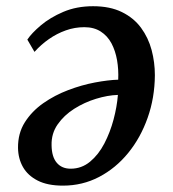

<svg xmlns="http://www.w3.org/2000/svg" viewBox="-20 -583 556 618"><path d="M68 -455.5Q81.5 -476 111.2 -501.2Q141 -526.5 183.8 -544.8Q226.5 -563 279.5 -563Q334 -563 372.2 -544.2Q410.5 -525.5 434 -493.5Q457.5 -461.5 468 -422Q478.5 -382.5 478.5 -341Q478 -268 455.2 -203.8Q432.5 -139.5 392.5 -90.5Q352.5 -41.5 299 -13.5Q245.5 14.5 182.5 14.5Q133 14.5 101.2 -1.8Q69.5 -18 54 -45.2Q38.5 -72.5 38 -107Q37.5 -154 60 -189.5Q82.5 -225 119.2 -250.8Q156 -276.5 199.5 -293Q243 -309.5 285.5 -317.5Q328 -325.5 360.5 -326.5Q362 -359 356.8 -389.2Q351.5 -419.5 338.8 -443.5Q326 -467.5 304.2 -481.5Q282.5 -495.5 251.5 -495.5Q220.5 -495.5 191.8 -485.2Q163 -475 137.5 -457.2Q112 -439.5 91 -416ZM207.5 -40Q242.5 -40 269.8 -62.5Q297 -85 315.8 -121Q334.5 -157 345.5 -198.2Q356.5 -239.5 359.5 -277.5Q326.5 -276.5 289 -265Q251.5 -253.5 218.8 -232.8Q186 -212 165.5 -182.5Q145 -153 146 -115.5Q146.5 -78 162.8 -59Q179 -40 207.5 -40Z"/></svg>

Font: Merriweather 24pt Medium
Style: Italic
Weight: 500
Italic angle: -7.8°
Version: Version 2.101